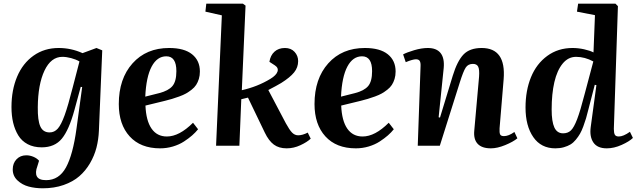

<svg xmlns="http://www.w3.org/2000/svg" viewBox="-20 -787 3438 1037"><path d="M393.1 -91.8 423.8 -316.9 416 -317.9 381.8 -191.9Q352.5 -85 314 -38.1Q275.4 8.8 205.1 8.8Q161.6 8.8 129.4 -8.3Q97.2 -25.4 78.6 -55.9Q60.1 -86.4 51 -124.5Q42 -162.6 42 -209Q42 -300.8 72.5 -373Q103 -445.3 161.4 -486.6Q219.7 -527.8 296.9 -527.8Q364.3 -527.8 425.8 -500L501 -527.8L532.2 -515.1L514.2 -81.1Q512.2 -33.2 501 10.5Q489.7 54.2 466.1 94.7Q442.4 135.3 408.4 164.8Q374.5 194.3 323.7 212.2Q272.9 230 210.9 230Q169.9 230 135 220.7Q100.1 211.4 74.5 187.5Q48.8 163.6 48.8 127.9Q48.8 94.7 69.3 73.2Q89.8 51.8 122.1 51.8Q141.1 51.8 160.4 59.8Q179.7 67.9 190.9 81.1L182.1 109.9Q168.5 145.5 179.2 165.8Q189.9 186 229 186Q298.8 186 336.4 117.2Q374 48.3 393.1 -91.8ZM248 -71.8Q273.9 -71.8 292.2 -92.5Q310.5 -113.3 329.1 -164.6Q347.7 -215.8 373 -315.9L409.2 -455.1Q390.1 -466.3 364.3 -473.1Q338.4 -480 316.9 -480Q255.4 -480 220.2 -405.5Q185.1 -331.1 184.1 -208Q183.1 -136.7 197.8 -104.2Q212.4 -71.8 248 -71.8Z M893.6 -527.8Q975.1 -527.8 1017.3 -493.9Q1059.6 -460 1059.6 -400.9Q1059.6 -378.9 1054 -360.6Q1048.3 -342.3 1039.3 -328.4Q1030.3 -314.5 1014.9 -302.5Q999.5 -290.5 984.9 -282.2Q970.2 -273.9 948.2 -265.9Q926.3 -257.8 908.7 -252.7Q891.1 -247.6 865.7 -241.2L765.6 -216.8Q769 -134.8 798.6 -92.3Q828.1 -49.8 881.3 -49.8Q948.2 -49.8 1022.5 -124L1049.8 -88.9Q1036.1 -71.8 1017.8 -55.7Q999.5 -39.6 973.6 -22.7Q947.8 -5.9 914.1 4.2Q880.4 14.2 844.7 14.2Q739.3 14.2 680.4 -50.3Q621.6 -114.7 621.6 -225.1Q621.6 -361.8 695.8 -444.8Q770 -527.8 893.6 -527.8ZM932.6 -402.8Q932.6 -482.9 878.4 -482.9Q828.6 -482.9 799.1 -427.5Q769.5 -372.1 764.6 -265.1L840.3 -284.2Q889.6 -296.9 911.1 -322Q932.6 -347.2 932.6 -402.8Z M1147 0 1178.2 -704.1 1089.4 -724.1 1094.2 -767.1H1292L1306.2 -756.8L1286.1 -299.8Q1370.6 -318.8 1439.9 -360.8Q1472.2 -380.4 1478.8 -400.4Q1485.4 -420.4 1464.4 -434.1L1435.1 -453.1Q1440.4 -487.8 1462.4 -507.8Q1484.4 -527.8 1519 -527.8Q1551.8 -527.8 1571 -506.8Q1590.3 -485.8 1590.3 -457Q1590.3 -422.9 1568.4 -395.8Q1546.4 -368.7 1499 -338.9Q1473.6 -323.7 1429.2 -300.8L1523.9 -121.1Q1543 -85.9 1557.4 -71Q1571.8 -56.2 1590.3 -56.2Q1613.8 -56.2 1642.1 -70.8L1658.2 -38.1Q1638.7 -19.5 1602.5 -2.7Q1566.4 14.2 1528.3 14.2Q1486.3 14.2 1459 -6.1Q1431.6 -26.4 1410.2 -70.8L1319.3 -259.8Q1317.9 -259.3 1283.2 -251L1272.9 0Z M1950.7 -527.8Q2032.2 -527.8 2074.5 -493.9Q2116.7 -460 2116.7 -400.9Q2116.7 -378.9 2111.1 -360.6Q2105.5 -342.3 2096.4 -328.4Q2087.4 -314.5 2072 -302.5Q2056.6 -290.5 2042 -282.2Q2027.3 -273.9 2005.4 -265.9Q1983.4 -257.8 1965.8 -252.7Q1948.2 -247.6 1922.9 -241.2L1822.8 -216.8Q1826.2 -134.8 1855.7 -92.3Q1885.3 -49.8 1938.5 -49.8Q2005.4 -49.8 2079.6 -124L2106.9 -88.9Q2093.3 -71.8 2075 -55.7Q2056.6 -39.6 2030.8 -22.7Q2004.9 -5.9 1971.2 4.2Q1937.5 14.2 1901.9 14.2Q1796.4 14.2 1737.5 -50.3Q1678.7 -114.7 1678.7 -225.1Q1678.7 -361.8 1752.9 -444.8Q1827.1 -527.8 1950.7 -527.8ZM1989.7 -402.8Q1989.7 -482.9 1935.5 -482.9Q1885.7 -482.9 1856.2 -427.5Q1826.7 -372.1 1821.8 -265.1L1897.5 -284.2Q1946.8 -296.9 1968.3 -322Q1989.7 -347.2 1989.7 -402.8Z M2758.3 -74.2 2774.4 -40Q2751.5 -21 2708.7 -3.4Q2666 14.2 2631.3 14.2Q2582.5 14.2 2559.8 -10.3Q2537.1 -34.7 2541.5 -81.1L2567.4 -372.1Q2570.3 -411.6 2562.7 -426.8Q2555.2 -441.9 2534.2 -441.9Q2508.3 -441.9 2495.4 -422.1Q2482.4 -402.3 2463.4 -341.8L2355.5 0H2236.3L2251.5 -430.2Q2252.4 -449.2 2246.8 -458Q2241.2 -466.8 2226.6 -466.8Q2209.5 -466.8 2171.4 -451.2L2157.2 -493.2Q2176.8 -503.9 2217 -515.9Q2257.3 -527.8 2290.5 -527.8Q2337.9 -527.8 2359.6 -500.5Q2381.3 -473.1 2376.5 -419.9L2349.1 -153.8L2356.4 -151.9L2425.3 -377.9Q2449.7 -457.5 2483.4 -492.7Q2517.1 -527.8 2581.5 -527.8Q2713.9 -527.8 2700.2 -358.9L2678.2 -94.2Q2676.8 -70.3 2681.2 -61Q2685.5 -51.8 2702.1 -51.8Q2727.1 -51.8 2758.3 -74.2Z M3317.4 -753.9 3295.4 -90.8Q3295.4 -68.8 3300.8 -59.3Q3306.2 -49.8 3322.3 -49.8Q3346.7 -49.8 3382.3 -75.2L3398.4 -42Q3378.9 -22.9 3337.6 -4.4Q3296.4 14.2 3257.3 14.2Q3206.5 14.2 3185.1 -17.1Q3163.6 -48.3 3170.4 -100.1L3201.2 -327.1L3192.4 -329.1L3158.2 -196.8Q3150.9 -167.5 3145.3 -148.2Q3139.6 -128.9 3130.6 -104.5Q3121.6 -80.1 3112.5 -64.5Q3103.5 -48.8 3090.1 -32.5Q3076.7 -16.1 3061.3 -6.8Q3045.9 2.4 3025.1 8.3Q3004.4 14.2 2979.5 14.2Q2902.3 14.2 2860.4 -46.4Q2818.4 -106.9 2818.4 -206.1Q2818.4 -297.9 2847.9 -370.1Q2877.4 -442.4 2935.8 -485.1Q2994.1 -527.8 3072.3 -527.8Q3103 -527.8 3134.8 -520.8Q3166.5 -513.7 3185.5 -503.9L3193.4 -705.1L3096.2 -724.1L3102.5 -767.1H3304.2ZM3021.5 -66.9Q3047.4 -66.9 3063.7 -82.8Q3080.1 -98.6 3097.2 -143.3Q3114.3 -188 3138.2 -280.8L3184.6 -455.1Q3138.7 -480 3091.3 -480Q3048.8 -480 3018.8 -443.4Q2988.8 -406.7 2974.1 -343.3Q2959.5 -279.8 2959.5 -195.8Q2959.5 -130.4 2974.1 -98.6Q2988.8 -66.9 3021.5 -66.9Z"/></svg>

Font: Literata SemiBold
Style: Italic
Weight: 650
Italic angle: -2.39999°
Designer: Latin by Veronika Burian and Jose Scaglione. Greek by Irene Vlachou. Cyrillic by Vera Evstafieva
Foundry: TypeTogether
Version: Version 3.021